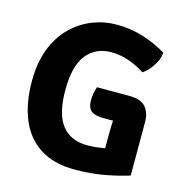

<svg xmlns="http://www.w3.org/2000/svg" viewBox="-106 -795 865 907"><g transform="rotate(15 327.0 -341.5)"><path d="M452.5 -185.5Q452.5 -202 453 -219.5Q453.5 -237 454.5 -255H405.5Q367 -255 348 -269.5Q329 -284 329 -322Q329 -337.5 332.2 -355.5Q335.5 -373.5 340.5 -388H497Q556.5 -388 579.5 -360.2Q602.5 -332.5 602.5 -289V-26.5Q559 -12 490 1.5Q421 15 339 15Q236.5 15 169.2 -28Q102 -71 69 -150Q36 -229 36 -337Q36 -428 62.5 -495.8Q89 -563.5 134.5 -608.2Q180 -653 237 -675.5Q294 -698 355 -698Q424 -698 487 -678Q550 -658 601 -626.5Q598.5 -592.5 576.2 -560Q554 -527.5 529.5 -511.5Q493 -536 449.8 -550.8Q406.5 -565.5 364.5 -565.5Q288.5 -565.5 244 -510.8Q199.5 -456 199.5 -336Q199.5 -219 242.8 -165Q286 -111 366.5 -111Q390.5 -111 412 -113.5Q433.5 -116 452.5 -119.5Z"/></g></svg>

Font: Signika SC
Style: Bold
Weight: 700
Designer: Anna Giedryś
Foundry: Anna Giedryś
Version: Version 2.000; ttfautohint (v1.8.3) -l 8 -r 50 -G 200 -x 9 -